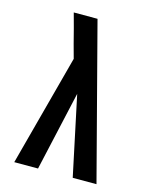

<svg xmlns="http://www.w3.org/2000/svg" viewBox="-112 -808 698 882"><g transform="rotate(15 237.5 -367.5)"><path d="M42 0 183 -529 165 -595Q156 -630 147 -665Q138 -700 128 -735H241L433 0H320L240 -378L155 0Z"/></g></svg>

Font: Iosevka QP
Style: Bold
Weight: 700
Designer: Belleve Invis
Foundry: Belleve Invis
Version: Version 20.0.0; ttfautohint (v1.8.4)